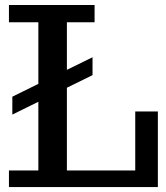

<svg xmlns="http://www.w3.org/2000/svg" viewBox="-20 -755 670 775"><path d="M16.1 0V-66.9H134.8V-344.2L29.8 -292.5V-364.7L134.8 -416.5V-665H16.1V-734.9H361.8V-665H250V-473.1L353.5 -523.9V-451.7L250 -400.9V-66.9H525.9V-305.2H617.2V0Z"/></svg>

Font: Trocchi
Style: Regular
Weight: 400
Designer: Vernon Adams
Foundry: Vernon Adams
Version: Version 1.101; ttfautohint (v1.8.4.7-5d5b);gftools[0.9.27]